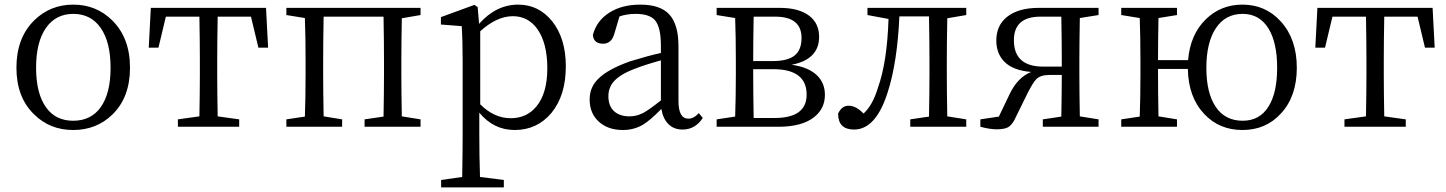

<svg xmlns="http://www.w3.org/2000/svg" viewBox="-20 -548 6252 830"><path d="M128 -53Q51 -127 51 -255.5Q51 -384 128 -460Q197 -528 297 -528Q396 -528 465 -460Q542 -384 542 -255.5Q542 -127 466 -53Q397 14 296.5 14Q196 14 128 -53ZM179 -84Q220 -26 296.5 -26Q373 -26 415 -84Q458 -144 458 -255Q458 -366 415.5 -427Q373 -488 297 -488Q221 -488 178.5 -427Q136 -366 136 -255Q136 -144 179 -84Z M749 0V-32L842 -45Q844 -155 844 -228V-286Q844 -366 842 -476H697L665 -342H623L632 -514H1130L1139 -342H1097L1065 -476H921Q919 -366 919 -286V-228Q919 -155 921 -45L1014 -32V0Z M1218 0V-32L1298 -44Q1301 -127 1301 -228V-286Q1301 -388 1298 -470L1218 -483V-514H1798V-483L1717 -469Q1715 -359 1715 -286V-228Q1715 -155 1717 -45L1798 -32V0H1556V-32L1638 -44Q1640 -156 1640 -228V-286Q1640 -366 1638 -476H1379Q1377 -366 1377 -286V-228Q1377 -155 1379 -45L1459 -32V0Z M1887 262V230L1978 217Q1980 97 1980 34V-282Q1980 -372 1976 -435L1886 -442V-474L2031 -527L2045 -517L2051 -445Q2125 -528 2220 -528Q2309 -528 2367 -456Q2426 -382 2426 -261Q2426 -136 2364 -60Q2302 14 2205 14Q2114 14 2052 -61V32Q2052 126 2055 217L2158 230V262ZM2188 -37Q2257 -37 2299 -88Q2346 -145 2346 -252.5Q2346 -360 2304 -421Q2264 -478 2197 -478Q2128 -478 2056 -413V-97Q2116 -37 2188 -37Z M2673 14Q2610 14 2571 -20Q2529 -56 2529 -118Q2529 -171 2566 -207Q2606 -248 2704 -283Q2782 -307 2837 -319V-351Q2837 -431 2811 -461Q2787 -488 2728 -488Q2690 -488 2658 -477L2636 -403Q2624 -359 2587 -359Q2546 -359 2543 -397Q2559 -458 2613.5 -493Q2668 -528 2748 -528Q2833 -528 2872 -487Q2913 -444 2913 -348V-111Q2913 -35 2956 -35Q2979 -35 3001 -59L3018 -38Q2985 12 2931 12Q2893 12 2869.5 -11.5Q2846 -35 2839 -77Q2790 -27 2758 -8Q2719 14 2673 14ZM2702 -45Q2732 -45 2761 -60Q2787 -74 2837 -114V-287Q2768 -268 2725 -251Q2658 -226 2631 -193Q2610 -167 2610 -132Q2610 -89 2636 -66Q2660 -45 2702 -45Z M3078 0V-32L3158 -44Q3161 -127 3161 -228V-286Q3161 -388 3158 -470L3078 -483V-514H3351Q3433 -514 3478 -480Q3521 -447 3521 -389Q3521 -291 3402 -268Q3475 -258 3512 -222Q3546 -189 3546 -138Q3546 -79 3500 -42Q3447 0 3345 0ZM3238 -38H3329Q3467 -38 3467 -139Q3467 -249 3322 -249H3236V-228Q3236 -150 3238 -38ZM3236 -284H3320Q3385 -284 3415 -308Q3445 -332 3445 -384Q3445 -476 3331 -476H3238Q3236 -370 3236 -284Z M3672 12Q3603 12 3603 -57Q3619 -91 3648 -91Q3681 -91 3713 -57Q3753 -94 3775 -168Q3815 -279 3821 -466L3730 -483V-514H4157V-483L4075 -469Q4073 -359 4073 -286V-228Q4073 -155 4075 -45L4157 -32V0H3915V-32L3996 -44Q3998 -156 3998 -228V-286Q3998 -367 3996 -477H3868Q3859 -279 3818 -151Q3767 12 3672 12Z M4289 11Q4259 11 4218 0V-32L4298 -44L4344 -140Q4379 -214 4438 -237Q4359 -243 4321 -282Q4287 -317 4287 -373Q4287 -437 4332 -474Q4381 -514 4471 -514H4729V-483L4648 -470Q4646 -360 4646 -286V-228Q4646 -155 4648 -45L4729 -32V0H4488V-32L4568 -44Q4570 -148 4570 -224H4517Q4479 -224 4461 -207Q4447 -194 4423 -147L4365 -29Q4353 -7 4338 2Q4321 11 4289 11ZM4490 -260H4570V-286Q4570 -366 4568 -476H4478Q4363 -476 4363 -374Q4363 -260 4490 -260Z M5351 14Q5251 14 5186 -55Q5117 -128 5115 -250H4986Q4986 -153 4988 -45L5068 -32V0H4827V-32L4907 -44Q4910 -127 4910 -228V-286Q4910 -388 4907 -470L4827 -483V-514H5068V-483L4988 -470Q4986 -362 4986 -288H5116Q5125 -398 5192 -464Q5257 -528 5351 -528Q5451 -528 5517 -455Q5586 -379 5586 -255Q5586 -131 5517 -57Q5452 14 5351 14ZM5352 -26Q5426 -26 5464 -88Q5501 -147 5501 -255Q5501 -363 5464 -424Q5425 -488 5352 -488Q5277 -488 5236 -426Q5195 -364 5195 -255Q5195 -146 5235.5 -86Q5276 -26 5352 -26Z M5792 0V-32L5885 -45Q5887 -155 5887 -228V-286Q5887 -366 5885 -476H5740L5708 -342H5666L5675 -514H6173L6182 -342H6140L6108 -476H5964Q5962 -366 5962 -286V-228Q5962 -155 5964 -45L6057 -32V0Z"/></svg>

Font: Cactus Classical Serif
Style: Regular
Weight: 400
Designer: Henry Chan (via Glyphwiki)、田海東、宇文滿月
Foundry: Moonlit Owen
Version: Version 1.000